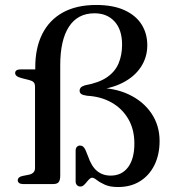

<svg xmlns="http://www.w3.org/2000/svg" viewBox="-20 -741 691 773"><path d="M622.5 -173.5Q622.5 -236 589.5 -284.8Q556.5 -333.5 498 -361Q439.5 -388.5 361.5 -387.5L358 -378Q425 -383 473.2 -407.5Q521.5 -432 547.2 -471.2Q573 -510.5 573 -558.5Q573 -606 550 -642.5Q527 -679 481.2 -700Q435.5 -721 367 -721Q288 -721 233.2 -690.8Q178.5 -660.5 150.2 -604.2Q122 -548 122 -471V-437.5L140.5 -461.5H61.5Q52 -461.5 46.5 -457.8Q41 -454 41 -447Q41 -440 47.2 -435Q53.5 -430 67 -426.5L98.5 -418.5Q110 -415.5 115.5 -409.8Q121 -404 121 -391.5V-65Q121 -53.5 114.8 -47Q108.5 -40.5 98 -38L70.5 -32.5Q51.5 -28.5 51.5 -14.5Q51.5 -8.5 57 -4.2Q62.5 0 73 0H194Q210.5 0 216.5 -8.2Q222.5 -16.5 222.5 -33.5V-478Q222.5 -580 257.8 -633.8Q293 -687.5 360.5 -687.5Q411 -687.5 441.2 -654.5Q471.5 -621.5 471.5 -561Q471.5 -519.5 457.5 -486Q443.5 -452.5 410.8 -430Q378 -407.5 322 -397.5Q309.5 -393.5 305 -388.2Q300.5 -383 300.5 -376.5Q300.5 -367.5 306.8 -362.8Q313 -358 330.5 -355.5Q386.5 -352.5 429.2 -328.2Q472 -304 496.5 -262Q521 -220 521 -163Q521 -102 495.8 -68Q470.5 -34 425.5 -34Q393 -34 370.5 -52.8Q348 -71.5 334 -113L324 -137.5Q320 -146 314.8 -150.5Q309.5 -155 302 -155Q294.5 -155 289.5 -149.5Q284.5 -144 284.5 -135V-10.5Q284.5 -1.5 289.8 4.2Q295 10 303.5 10Q311 10 317 4.8Q323 -0.5 328.8 -7.8Q334.5 -15 340 -20.2Q345.5 -25.5 351 -25.5Q358 -25.5 370 -16Q382 -6.5 402.5 2.8Q423 12 455.5 12Q506 12 543.5 -11.2Q581 -34.5 601.8 -76.5Q622.5 -118.5 622.5 -173.5Z"/></svg>

Font: Fraunces 24pt
Style: Regular
Weight: 400
Version: Version 1.000;[b76b70a41]